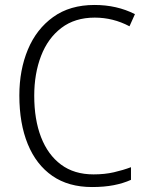

<svg xmlns="http://www.w3.org/2000/svg" viewBox="-20 -744 592 774"><path d="M362 -673Q282 -673 227.5 -631.5Q173 -590 145.5 -518.5Q118 -447 118 -358Q118 -262 145.5 -191Q173 -120 226 -80.5Q279 -41 357 -41Q402 -41 439 -49.5Q476 -58 508 -70V-19Q477 -5 438.5 2.5Q400 10 351 10Q256 10 191 -35Q126 -80 92 -163Q58 -246 58 -359Q58 -462 92.5 -544.5Q127 -627 194.5 -675.5Q262 -724 361 -724Q451 -724 524 -687L502 -638Q436 -673 362 -673Z"/></svg>

Font: Noto Sans Lao Looped SemiCondensed Light
Style: Regular
Weight: 300
Width: 4
Designer: Mark Frömberg, Ben Mitchell
Foundry: The Fontpad Ltd
Version: Version 1.002; ttfautohint (v1.8.4.7-5d5b)